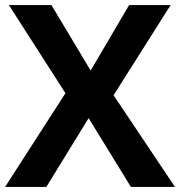

<svg xmlns="http://www.w3.org/2000/svg" viewBox="-20 -734 707 754"><path d="M667 0 426 -360 650 -714H487L336 -457L182 -714H15L237 -368L0 0H162L328 -270L494 0Z"/></svg>

Font: Passageway
Style: Regular
Weight: 700
Foundry: Ascender Corporation
Version: Version 1.11